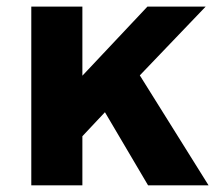

<svg xmlns="http://www.w3.org/2000/svg" viewBox="-20 -558 653 578"><path d="M425.8 0 295.9 -220.2 228 -147.9V0H74.2V-538.1H228V-330.1L423.8 -538.1H599.1L400.9 -331.1L607.9 0Z"/></svg>

Font: Montserrat arm SemiBold
Style: Regular
Weight: 600
Designer: Julieta Ulanovsky
Foundry: Julieta Ulanovsky
Version: Version 6.000;PS 006.000;hotconv 1.0.88;makeotf.lib2.5.64775